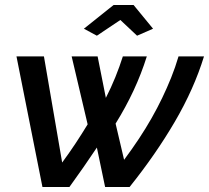

<svg xmlns="http://www.w3.org/2000/svg" viewBox="-20 -749 837 769"><path d="M46 -523H156L229 -98Q257 -136 282.5 -174.5Q308 -213 331 -251L267 -523H371L404 -357Q425 -398 442 -440Q459 -482 472 -523H568Q546 -453 515 -386.5Q484 -320 443 -254L477 -109Q509 -152 536.5 -193.5Q564 -235 587 -275.5Q610 -316 629.5 -356.5Q649 -397 665.5 -438Q682 -479 695 -523H797Q757 -393 680.5 -262Q604 -131 499 0H401L368 -158Q342 -119 314.5 -79.5Q287 -40 258 0H150ZM316 -634 435 -729H515L593 -634L529 -606L462 -669L368 -606Z"/></svg>

Font: Raleway Thin SemiBold
Style: Italic
Weight: 600
Italic angle: -12°
Version: Version 4.026